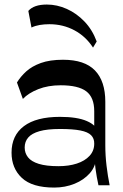

<svg xmlns="http://www.w3.org/2000/svg" viewBox="-20 -828 550 858"><path d="M420 0Q412.1 -35 406.6 -75.3Q401.1 -115.6 401.1 -153.7V-331Q401.1 -393.1 365.3 -420Q329.6 -446.9 251.3 -446.9Q194.7 -446.9 150.8 -429.5Q106.9 -412.1 82.2 -385.9L55.8 -459.4Q71.9 -485.8 97.2 -508.9Q122.6 -532 162.7 -546.5Q202.8 -561 261.6 -561Q358.2 -561 404.4 -513.2Q450.6 -465.3 450.6 -373.2V-179Q450.6 -133.2 456.1 -87.3Q461.6 -41.4 470 0ZM222.2 10.2Q123.7 10.2 77.6 -33.1Q31.6 -76.3 31.6 -145.8Q31.6 -222.6 86.8 -264.2Q142 -305.8 248 -305.8Q325 -305.8 367.9 -287.1Q410.8 -268.4 413.9 -242L409.8 -127.1Q408.8 -85.7 382.1 -54.8Q355.4 -24 313.3 -6.9Q271.2 10.2 222.2 10.2ZM241.1 -85.4Q287.6 -85.4 323.3 -97.1Q359.1 -108.7 380.1 -131.4Q401.1 -154.1 401.1 -185.9Q401.6 -209.2 387.1 -223.8Q372.6 -238.4 338.9 -245Q305.3 -251.6 247.8 -251.6Q191 -251.6 156.4 -241.7Q121.8 -231.8 106.1 -213.4Q90.3 -195 90.3 -168.8Q90.3 -144 105.1 -125.1Q119.8 -106.2 153.2 -95.8Q186.7 -85.4 241.1 -85.4ZM395.7 -615.3Q363.4 -665.4 312.5 -692.6Q261.6 -719.8 201 -719.8Q177.8 -719.8 157.7 -716.4Q137.6 -713.1 120.7 -705L106.6 -779.2Q131.1 -807.7 189.3 -807.7Q234.9 -807.7 278.6 -788.1Q322.2 -768.6 357.5 -731.8Q392.8 -695 412.1 -642.6Z"/></svg>

Font: Savate ExtraLight
Style: Regular
Weight: 200
Designer: Max Esnée
Foundry: Plomb Type
Version: Version 2.000